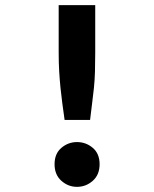

<svg xmlns="http://www.w3.org/2000/svg" viewBox="-20 -713 600 746"><path d="M231 -247Q226 -283 222 -312.5Q218 -342 215 -372Q212 -402 210 -435Q208 -468 208 -509V-693H350V-509Q350 -467 349 -434.5Q348 -402 345 -372Q342 -342 338 -312.5Q334 -283 330 -247ZM279 13Q245 13 218.5 -10.5Q192 -34 192 -75Q192 -116 218.5 -138.5Q245 -161 279 -161Q314 -161 340.5 -138.5Q367 -116 367 -75Q367 -34 340.5 -10.5Q314 13 279 13Z"/></svg>

Font: Ubuntu Sans Mono SemiBold
Style: Regular
Weight: 600
Monospace: yes
Designer: Dalton Maag Ltd
Foundry: Dalton Maag Ltd
Version: Version 1.006